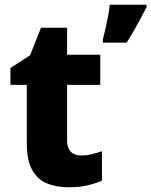

<svg xmlns="http://www.w3.org/2000/svg" viewBox="-20 -780 638 810"><path d="M269 10Q217 10 177.5 -6.5Q138 -23 115.5 -63.5Q93 -104 93 -177V-422H24V-493L107 -547L153 -663H263V-549H403V-422H263V-187Q263 -156 278.5 -140Q294 -124 322 -124Q346 -124 367.5 -129.5Q389 -135 410 -142V-18Q383 -6 349.5 2Q316 10 269 10ZM598 -749Q586 -727 573.5 -703Q561 -679 546.5 -653.5Q532 -628 514 -600H414V-614Q419 -633 425 -659Q431 -685 436 -712Q441 -739 443 -760H598Z"/></svg>

Font: Noto Sans Symbols ExtraBold
Style: Regular
Weight: 800
Version: Version 2.002